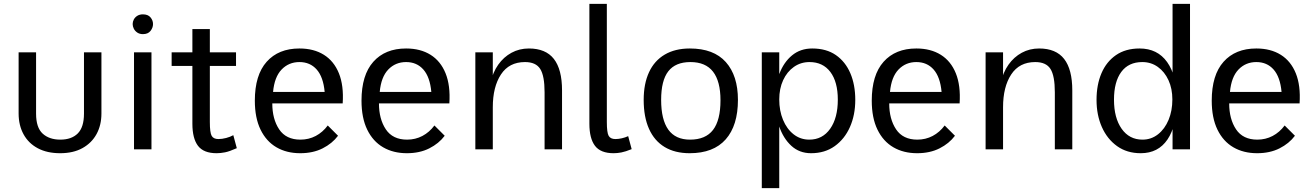

<svg xmlns="http://www.w3.org/2000/svg" viewBox="-20 -770 6771 990"><path d="M166 -500V-184Q166 -112 200 -81Q234 -50 291 -50Q349 -50 381 -82Q413 -114 413 -184V-500H503V-185Q503 -125 478 -79Q453 -33 405.5 -6.5Q358 20 290 20Q223 20 175 -5.5Q127 -31 101.5 -77.5Q76 -124 76 -185V-500Z M671 -500H761V0H671ZM664 -646Q664 -658 670 -669.5Q676 -681 688 -688.5Q700 -696 717 -696Q743 -696 756 -680.5Q769 -665 769 -646Q769 -627 756 -610.5Q743 -594 717 -594Q700 -594 688 -602Q676 -610 670 -622Q664 -634 664 -646Z M1201 -6Q1163 11 1140 15.5Q1117 20 1097 20Q1030 20 1001 -18Q972 -56 972 -132V-620H1062V-141Q1062 -86 1071.5 -69.5Q1081 -53 1106 -53Q1125 -53 1146 -58.5Q1167 -64 1183 -73ZM865 -500H1197V-430H865Z M1528 20Q1458 20 1405.5 -10.5Q1353 -41 1323.5 -101.5Q1294 -162 1294 -251Q1294 -383 1355 -451.5Q1416 -520 1524 -520Q1598 -520 1650 -487.5Q1702 -455 1727.5 -392Q1753 -329 1747 -237H1384Q1384 -156 1419.5 -103Q1455 -50 1529 -50Q1572 -50 1608 -69Q1644 -88 1670 -123L1723 -70Q1693 -30 1643.5 -5Q1594 20 1528 20ZM1388 -296H1654Q1647 -373 1613 -411.5Q1579 -450 1524 -450Q1469 -450 1432 -411.5Q1395 -373 1388 -296Z M2078 20Q2008 20 1955.5 -10.5Q1903 -41 1873.5 -101.5Q1844 -162 1844 -251Q1844 -383 1905 -451.5Q1966 -520 2074 -520Q2148 -520 2200 -487.5Q2252 -455 2277.5 -392Q2303 -329 2297 -237H1934Q1934 -156 1969.5 -103Q2005 -50 2079 -50Q2122 -50 2158 -69Q2194 -88 2220 -123L2273 -70Q2243 -30 2193.5 -5Q2144 20 2078 20ZM1938 -296H2204Q2197 -373 2163 -411.5Q2129 -450 2074 -450Q2019 -450 1982 -411.5Q1945 -373 1938 -296Z M2788 -294Q2788 -379 2765.5 -414.5Q2743 -450 2687 -450Q2605 -450 2563 -386Q2521 -322 2521 -217L2511 -274L2509 -342Q2521 -397 2549 -436.5Q2577 -476 2617.5 -498Q2658 -520 2707 -520Q2794 -520 2836 -466Q2878 -412 2878 -304V0H2788ZM2431 -500H2521V0H2431Z M3237 -1Q3205 12 3184 16Q3163 20 3144 20Q3077 20 3048 -18Q3019 -56 3019 -132V-750H3109V-141Q3109 -86 3118.5 -69.5Q3128 -53 3153 -53Q3169 -53 3186.5 -57Q3204 -61 3219 -68Z M3536 20Q3460 20 3407 -12Q3354 -44 3326.5 -105.5Q3299 -167 3299 -255Q3299 -338 3326.5 -397.5Q3354 -457 3407.5 -488.5Q3461 -520 3537 -520Q3660 -520 3722.5 -450Q3785 -380 3785 -255Q3785 -123 3722 -51.5Q3659 20 3536 20ZM3538 -50Q3618 -50 3656.5 -100Q3695 -150 3695 -253Q3695 -351 3656.5 -400.5Q3618 -450 3540 -450Q3463 -450 3426 -402.5Q3389 -355 3389 -255Q3389 -153 3426 -101.5Q3463 -50 3538 -50Z M3908 -500H3998V200H3908ZM4162 20Q4102 20 4060.5 -18Q4019 -56 3997.5 -119Q3976 -182 3976 -255Q3976 -329 3998.5 -389Q4021 -449 4064 -484.5Q4107 -520 4168 -520Q4241 -520 4290 -486Q4339 -452 4364.5 -392.5Q4390 -333 4390 -255Q4390 -177 4362.5 -115Q4335 -53 4284 -16.5Q4233 20 4162 20ZM4153 -50Q4221 -50 4260.5 -106Q4300 -162 4300 -256Q4300 -348 4261.5 -399Q4223 -450 4154 -450Q4109 -450 4073.5 -425Q4038 -400 4018 -356.5Q3998 -313 3998 -257Q3998 -199 4017.5 -152Q4037 -105 4072 -77.5Q4107 -50 4153 -50Z M4709 20Q4639 20 4586.5 -10.5Q4534 -41 4504.5 -101.5Q4475 -162 4475 -251Q4475 -383 4536 -451.5Q4597 -520 4705 -520Q4779 -520 4831 -487.5Q4883 -455 4908.5 -392Q4934 -329 4928 -237H4565Q4565 -156 4600.5 -103Q4636 -50 4710 -50Q4753 -50 4789 -69Q4825 -88 4851 -123L4904 -70Q4874 -30 4824.5 -5Q4775 20 4709 20ZM4569 -296H4835Q4828 -373 4794 -411.5Q4760 -450 4705 -450Q4650 -450 4613 -411.5Q4576 -373 4569 -296Z M5419 -294Q5419 -379 5396.5 -414.5Q5374 -450 5318 -450Q5236 -450 5194 -386Q5152 -322 5152 -217L5142 -274L5140 -342Q5152 -397 5180 -436.5Q5208 -476 5248.5 -498Q5289 -520 5338 -520Q5425 -520 5467 -466Q5509 -412 5509 -304V0H5419ZM5062 -500H5152V0H5062Z M5862 20Q5791 20 5740 -16.5Q5689 -53 5661.5 -115Q5634 -177 5634 -255Q5634 -333 5659.5 -392.5Q5685 -452 5734.5 -486Q5784 -520 5856 -520Q5948 -520 5998 -450Q6048 -380 6048 -255Q6048 -122 6000 -51Q5952 20 5862 20ZM5871 -50Q5916 -50 5951 -77.5Q5986 -105 6005.5 -152Q6025 -199 6025 -257Q6025 -313 6005 -356.5Q5985 -400 5950 -425Q5915 -450 5870 -450Q5799 -450 5761.5 -399Q5724 -348 5724 -256Q5724 -162 5763.5 -106Q5803 -50 5871 -50ZM6026 0V-750H6116V0Z M6462 20Q6392 20 6339.5 -10.5Q6287 -41 6257.5 -101.5Q6228 -162 6228 -251Q6228 -383 6289 -451.5Q6350 -520 6458 -520Q6532 -520 6584 -487.5Q6636 -455 6661.5 -392Q6687 -329 6681 -237H6318Q6318 -156 6353.5 -103Q6389 -50 6463 -50Q6506 -50 6542 -69Q6578 -88 6604 -123L6657 -70Q6627 -30 6577.5 -5Q6528 20 6462 20ZM6322 -296H6588Q6581 -373 6547 -411.5Q6513 -450 6458 -450Q6403 -450 6366 -411.5Q6329 -373 6322 -296Z"/></svg>

Font: Moderustic
Style: Regular
Weight: 400
Designer: Tural Alisoy
Foundry: TAFT Foundry
Version: Version 2.120